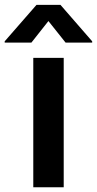

<svg xmlns="http://www.w3.org/2000/svg" viewBox="-93 -790 409 810"><path d="M47.4 0V-545.9H175.8V0ZM183.6 -610.4 111.3 -701.2 39.6 -610.4H-73.2V-615.7L61 -769.5H162.1L295.9 -615.7V-610.4Z"/></svg>

Font: Inter Tight SemiBold
Style: Regular
Weight: 600
Designer: Rasmus Andersson
Foundry: rsms
Version: Version 3.004; ttfautohint (v1.8.4.7-5d5b)